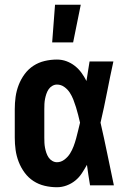

<svg xmlns="http://www.w3.org/2000/svg" viewBox="-20 -778 540 806"><path d="M219 8Q193 8 167.5 2Q142 -4 120.5 -18Q99 -32 83.5 -53Q68 -74 58.5 -98.5Q49 -123 45.5 -148.5Q42 -174 42 -200V-320Q42 -346 45.5 -371.5Q49 -397 58.5 -421.5Q68 -446 83.5 -467Q99 -488 120.5 -502Q142 -516 167.5 -522Q193 -528 219 -528Q240 -528 259 -521Q278 -514 294 -501.5Q310 -489 322 -472.5Q334 -456 343 -438Q346 -459 349.5 -479.5Q353 -500 356 -520H456Q442 -456 429.5 -391.5Q417 -327 402 -263Q417 -198 430.5 -132Q444 -66 458 0H358Q354 -22 351 -43.5Q348 -65 345 -86Q335 -68 323.5 -50.5Q312 -33 296 -20Q280 -7 260 0.5Q240 8 219 8ZM219 -97Q236 -97 250.5 -108Q265 -119 274 -133.5Q283 -148 289 -164Q295 -180 299.5 -196.5Q304 -213 308 -230Q312 -247 316 -263Q312 -280 308 -296Q304 -312 299 -328Q294 -344 288 -359.5Q282 -375 273 -389Q264 -403 250 -413Q236 -423 219 -423Q209 -423 199.5 -417.5Q190 -412 184 -403Q178 -394 174.5 -383.5Q171 -373 169 -362.5Q167 -352 166.5 -341.5Q166 -331 166 -320V-200Q166 -189 166.5 -178.5Q167 -168 169 -157.5Q171 -147 174.5 -136.5Q178 -126 184 -117Q190 -108 199.5 -102.5Q209 -97 219 -97ZM199 -600 211 -758H319L287 -600Z"/></svg>

Font: Iosevka Term Curly Extrabold
Style: Regular
Weight: 800
Designer: Belleve Invis
Foundry: Belleve Invis
Version: Version 32.3.0